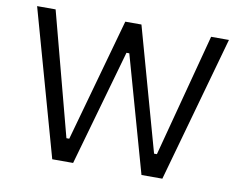

<svg xmlns="http://www.w3.org/2000/svg" viewBox="-76 -792 1118 894"><g transform="rotate(10 483.5 -345.0)"><path d="M223.2 0 30 -690H117.5L271.2 -108H284.6L446.9 -690H523.3L685.6 -108H699L852.7 -690H937L743.8 0H645.1L490.9 -548.2H477.5L321.9 0Z"/></g></svg>

Font: Mozilla Text ExtraLight
Style: Regular
Weight: 200
Designer: Studio DRAMA
Foundry: Studio DRAMA
Version: Version 1.000